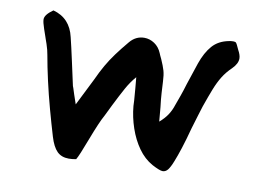

<svg xmlns="http://www.w3.org/2000/svg" viewBox="-67 -748 1027 773"><g transform="rotate(10 447.0 -362.0)"><path d="M257 -72Q227 -72 209 -90Q191 -108 179 -148Q164 -198 148.5 -254.5Q133 -311 120.5 -366.5Q108 -422 100 -468Q97 -487 89 -511Q85 -522 82.5 -529.5Q80 -537 79 -540L69 -569Q60 -595 60 -607Q60 -626 93 -649Q163 -630 180 -555Q184 -539 189.5 -515Q195 -491 202 -459L223 -363Q223 -363 226 -355Q229 -347 234 -330L247 -292L302 -402Q318 -437 333.5 -464Q349 -491 368.5 -517.5Q388 -544 414 -575Q438 -604 473 -604Q495 -604 514.5 -591Q534 -578 544 -554Q546 -550 548 -544.5Q550 -539 554 -532Q566 -505 571 -487.5Q576 -470 577 -443Q578 -423 579.5 -397.5Q581 -372 585 -340L590 -282Q611 -300 623 -318.5Q635 -337 642 -359Q649 -378 657 -400.5Q665 -423 673 -450L703 -540Q719 -586 743.5 -614Q768 -642 810 -650Q814 -651 818.5 -651.5Q823 -652 828 -652Q836 -652 839 -649Q843 -645 853 -622Q864 -602 864 -588Q864 -567 842 -545Q820 -524 805.5 -500.5Q791 -477 779 -446.5Q767 -416 752 -373Q748 -360 740.5 -336Q733 -312 723 -278Q710 -229 698.5 -193.5Q687 -158 678 -136Q673 -123 668 -113.5Q663 -104 659 -99Q650 -88 638 -88Q626 -88 594 -105Q560 -124 535.5 -158.5Q511 -193 496 -237Q481 -281 477 -326L476 -348Q474 -375 472 -398.5Q470 -422 468 -442Q447 -418 430.5 -388Q414 -358 392 -314L369 -267Q353 -239 324 -163Q297 -91 287 -75Q271 -72 257 -72Z"/></g></svg>

Font: Mansalva
Style: Regular
Weight: 400
Designer: Carolina Short
Foundry: Carolina Short
Version: Version 2.112; ttfautohint (v1.8.4.7-5d5b)